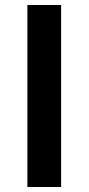

<svg xmlns="http://www.w3.org/2000/svg" viewBox="-20 -750 355 770"><path d="M89.8 0V-730H225.1V0Z"/></svg>

Font: Miedinger*
Style: Bold
Weight: 700
Version: Version 001.000